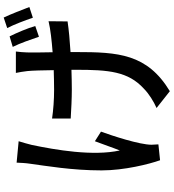

<svg xmlns="http://www.w3.org/2000/svg" viewBox="30 -892 940 1040"><g transform="rotate(-90 500.0 -372.0)"><path d="M925 -822 868 -803C888 -764 909 -708 924 -664L982 -683C966 -724 944 -782 925 -822ZM821 -631 879 -651C868 -691 842 -752 823 -790L766 -773C786 -733 806 -675 821 -631ZM741 -756H625C629 -740 632 -715 635 -694C638 -667 639 -611 640 -551C604 -550 568 -549 533 -549C480 -549 425 -553 378 -560V-459C425 -456 488 -453 535 -453C570 -453 606 -454 642 -455V-431C642 -253 633 -148 540 -63C513 -36 470 -9 435 6L526 78C729 -45 738 -202 738 -431V-460C802 -464 857 -469 904 -476L905 -579C858 -568 801 -562 737 -557C736 -614 735 -672 736 -695C737 -716 738 -735 741 -756ZM255 -741 139 -752C138 -731 137 -703 133 -678C122 -596 97 -453 97 -292C97 -169 131 -34 152 25L238 16C238 4 236 -10 236 -21C236 -86 285 -235 307 -295L255 -328C238 -284 220 -230 205 -193C173 -338 208 -541 235 -670C240 -689 248 -720 255 -741Z"/></g></svg>

Font: Spoqa Han Sans Neo Medium
Style: Regular
Weight: 500
Designer: [Spoqa Han Sans Neo] Dong-huui Kim ___ Younghwa Kang ___ Yujin Lee ___ [Noto Sans] Ryoko NISHIZUKA ____ (kana & ideograp
Foundry: Spoqa (http://www.spoqa-han-sans.com)
Version: Version 1.100;hotconv 1.0.109;makeotfexe 2.5.65596